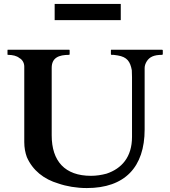

<svg xmlns="http://www.w3.org/2000/svg" viewBox="-20 -940 860 973"><path d="M713 -284V-596C713 -607.5 717.8 -619.3 723 -628C737.4 -652 760.9 -662 801 -662C802 -662 803 -662 804 -664C805 -664 805 -665 805 -666V-685C805 -686.9 802.7 -688 801 -688H546C543 -689 542 -688 542 -685V-666C542 -663 543 -662 546 -662H556C562 -661 569 -660 577 -659C623.9 -651.2 640 -628.2 648 -584C648 -572 649 -560 649 -549V-246C649 -143.7 596.2 -85.4 520 -60C494 -53 468 -49 441 -49C308.9 -49 242 -123.2 242 -254V-596C242 -648 278.7 -662 330 -662C331 -662 332 -662 332 -664C333 -664 333 -665 333 -666V-685C333 -686 333 -686 332 -687C332 -688 331 -688 330 -688H21C19 -689 18 -688 18 -685V-666C17 -663 18 -662 21 -662C43.7 -662 65.4 -656.8 78 -646C92.1 -638.9 103 -622.4 103 -603V-220C103 -191 108 -166 116 -144C145.2 -76.9 202.3 -31.5 276 -10C316.8 4.2 367.4 13 420 13C612.1 13 713 -92.7 713 -284ZM257 -920V-838H592V-920Z"/></svg>

Font: fbb
Style: Bold
Weight: 400
Designer: David J. Perry, Michael Sharpe
Version: Version 1.045